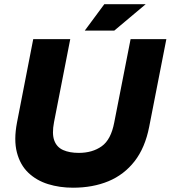

<svg xmlns="http://www.w3.org/2000/svg" viewBox="-20 -887 815 917"><path d="M328.4 9.5Q264.9 9.5 209.4 -7.7Q154 -25 115 -62.3Q76.1 -99.5 60.7 -159Q45.2 -218.5 61.2 -302L138.7 -700H315.5L238 -303.5Q227.4 -248.3 239.2 -216.1Q250.9 -184 281.5 -170.4Q312.1 -156.8 356.2 -156.8Q421.4 -156.8 465.8 -188.5Q510.2 -220.1 525.7 -302.5L603.7 -700H774.5L692.5 -281.3Q673 -181.4 622.8 -116.9Q572.6 -52.5 498 -21.5Q423.3 9.5 328.4 9.5ZM385 -741 478.2 -867H676L526 -741Z"/></svg>

Font: REM Medium
Style: Italic
Weight: 500
Italic angle: -11°
Designer: Octavio Pardo
Foundry: Ashler Design
Version: Version 1.005;gftools[0.9.28]